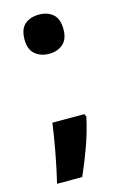

<svg xmlns="http://www.w3.org/2000/svg" viewBox="-108 -603 492 781"><g transform="rotate(-15 137.5 -213.0)"><path d="M56 -472Q56 -516 79 -535.5Q102 -555 139 -555Q174 -555 197 -535.5Q220 -516 220 -472Q220 -430 197 -410Q174 -390 139 -390Q103 -390 79.5 -410Q56 -430 56 -472ZM218 -105Q205 -44 183.5 15.5Q162 75 138 129H32Q46 71 58.5 3.5Q71 -64 78 -116H212Z"/></g></svg>

Font: Noto Sans Gujarati SemiCondensed
Style: Bold
Weight: 700
Width: 4
Designer: Jelle Bosma - Monotype Design Team, Universal Thirst
Foundry: Monotype Imaging Inc.
Version: Version 2.106; ttfautohint (v1.8.4.7-5d5b)